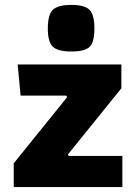

<svg xmlns="http://www.w3.org/2000/svg" viewBox="-20 -763 556 783"><path d="M254 -367 250 -373H64L52 -500H475V-403L257 -133L260 -127H479V0H36V-97ZM271 -553Q216 -553 195.5 -572.5Q175 -592 175 -647Q175 -703 195.5 -723Q216 -743 271 -743Q325 -743 345 -723Q365 -703 365 -647Q365 -592 346 -572.5Q327 -553 271 -553Z"/></svg>

Font: Changa
Style: Bold
Weight: 700
Designer: Eduardo Rodriguez Tunni
Foundry: Eduardo Rodriguez Tunni
Version: Version 3.002; ttfautohint (v1.8.2)